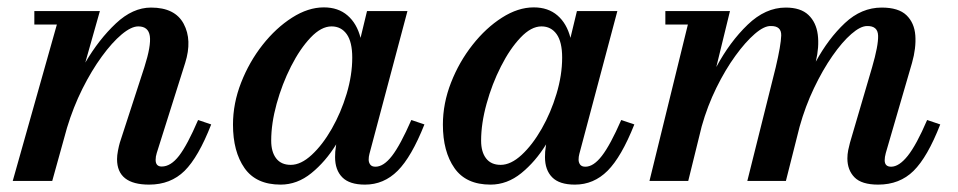

<svg xmlns="http://www.w3.org/2000/svg" viewBox="-20 -490 2594 520"><path d="M134 -423.5H73V-460H250.5L211 -320.5Q248 -383.5 293.8 -426.5Q339.5 -469.5 389 -469.5Q454 -469.5 477.5 -425.5Q501 -381.5 481.5 -319.5L404.5 -75.5Q401.5 -66 401.5 -57Q401.5 -39 418 -39Q442.5 -39 465 -68.2Q487.5 -97.5 516.5 -165L552 -153Q517.5 -64.5 479.8 -27.2Q442 10 384 10Q297 10 297 -59Q297 -69 299.5 -82Q302 -95 304.5 -103.5L371 -308Q389.5 -366 385.8 -392.2Q382 -418.5 354.5 -418.5Q335.5 -418.5 309.5 -396.8Q283.5 -375 255.8 -337Q228 -299 203.2 -249.5Q178.5 -200 161.5 -144L121.5 0H14.5Z M1129.5 -153Q1094.5 -65 1057 -27.5Q1019.5 10 968.5 10Q926.5 10 907 -9.8Q887.5 -29.5 887.5 -64.5Q887.5 -80 889.5 -91.5L890.5 -99Q861.5 -52 823.2 -21Q785 10 740 10Q673.5 10 642.2 -34.8Q611 -79.5 611 -152.5Q611 -210 633 -266.2Q655 -322.5 691.2 -368.5Q727.5 -414.5 771 -442.2Q814.5 -470 857 -470Q896 -470 921.2 -448.2Q946.5 -426.5 956.5 -387.5L974 -460H1083.5L980.5 -73Q978.5 -65.5 978.5 -57.5Q978.5 -50 982.8 -44.2Q987 -38.5 997 -38.5Q1019 -38.5 1041.8 -68Q1064.5 -97.5 1094 -165ZM934 -334Q934 -376.5 919 -397.5Q904 -418.5 878 -418.5Q850 -418.5 821.2 -388.2Q792.5 -358 768.2 -310.2Q744 -262.5 729.2 -209Q714.5 -155.5 714.5 -109Q714.5 -78.5 728 -61Q741.5 -43.5 767.5 -43.5Q795 -43.5 824.2 -70.5Q853.5 -97.5 878.5 -141.2Q903.5 -185 918.8 -235.8Q934 -286.5 934 -334Z M1698 -153Q1663 -65 1625.5 -27.5Q1588 10 1537 10Q1495 10 1475.5 -9.8Q1456 -29.5 1456 -64.5Q1456 -80 1458 -91.5L1459 -99Q1430 -52 1391.8 -21Q1353.5 10 1308.5 10Q1242 10 1210.8 -34.8Q1179.5 -79.5 1179.5 -152.5Q1179.5 -210 1201.5 -266.2Q1223.5 -322.5 1259.8 -368.5Q1296 -414.5 1339.5 -442.2Q1383 -470 1425.5 -470Q1464.5 -470 1489.8 -448.2Q1515 -426.5 1525 -387.5L1542.5 -460H1652L1549 -73Q1547 -65.5 1547 -57.5Q1547 -50 1551.2 -44.2Q1555.5 -38.5 1565.5 -38.5Q1587.5 -38.5 1610.2 -68Q1633 -97.5 1662.5 -165ZM1502.5 -334Q1502.5 -376.5 1487.5 -397.5Q1472.5 -418.5 1446.5 -418.5Q1418.5 -418.5 1389.8 -388.2Q1361 -358 1336.8 -310.2Q1312.5 -262.5 1297.8 -209Q1283 -155.5 1283 -109Q1283 -78.5 1296.5 -61Q1310 -43.5 1336 -43.5Q1363.5 -43.5 1392.8 -70.5Q1422 -97.5 1447 -141.2Q1472 -185 1487.2 -235.8Q1502.5 -286.5 1502.5 -334Z M2108.5 0H2004L2081 -308Q2095 -367.5 2095.8 -393.8Q2096.5 -420 2067.5 -419.5Q2049.5 -420 2024.2 -398.2Q1999 -376.5 1971.8 -339Q1944.5 -301.5 1920.2 -252.2Q1896 -203 1880.5 -148L1844 0H1739L1843 -423.5H1782V-460H1957L1920 -308.5Q1956.5 -376.5 2004.8 -423Q2053 -469.5 2108 -469.5Q2148.5 -469.5 2169.5 -449.5Q2190.5 -429.5 2194.8 -396.2Q2199 -363 2189.5 -323Q2223.5 -385.5 2268.2 -427.5Q2313 -469.5 2368 -469.5Q2413.5 -469.5 2435 -448.8Q2456.5 -428 2459 -394Q2461.5 -360 2450 -319.5L2379 -75.5Q2376 -64.5 2376 -56Q2376 -38.5 2393.5 -38.5Q2415 -38.5 2438.5 -68Q2462 -97.5 2491 -165L2526.5 -153Q2492 -64.5 2454.2 -27.2Q2416.5 10 2358.5 10Q2313.5 10 2294.2 -9.8Q2275 -29.5 2275 -61Q2275 -72 2277.2 -83.2Q2279.5 -94.5 2282 -103.5L2342 -308Q2359 -366.5 2358.2 -393.2Q2357.5 -420 2328.5 -419.5Q2310.5 -419.5 2285.8 -398Q2261 -376.5 2234.5 -338.5Q2208 -300.5 2184.5 -251.2Q2161 -202 2145.5 -146.5Z"/></svg>

Font: Bodoni* 06pt Medium
Style: Italic
Weight: 500
Italic angle: -13°
Version: Version 2.3